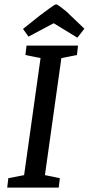

<svg xmlns="http://www.w3.org/2000/svg" viewBox="-20 -856 405 876"><path d="M13 0 18 -43 90 -57 165 -591 96 -605 101 -648H336L331 -605L260 -591L185 -57L253 -43L248 0ZM333 -684 225 -750 110 -689 85 -724 164 -787Q190 -806 204 -816.5Q218 -827 225.5 -831.5Q233 -836 236 -836Q241 -836 253 -827Q265 -818 278 -807.5Q291 -797 298 -789L365 -725Z"/></svg>

Font: Faustina Medium
Style: Italic
Weight: 500
Italic angle: -8°
Designer: Alfonso Garcia
Foundry: http://www.omnibus-type.com
Version: Version 1.200